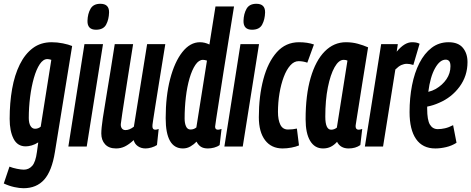

<svg xmlns="http://www.w3.org/2000/svg" viewBox="-41 -774 2489 1014"><path d="M-21 195 9 106Q26 113 48.5 117.5Q71 122 85 122Q111 122 129 102Q147 82 154 29L161 -22Q144 -11 126.5 -6Q109 -1 95 -1Q51 -1 30.5 -41.5Q10 -82 10 -146Q10 -231 23 -304.5Q36 -378 63.5 -433.5Q91 -489 132.5 -520Q174 -551 232 -551Q261 -551 291 -545Q321 -539 340 -531L249 29Q233 129 192.5 174.5Q152 220 83 220Q62 220 34.5 214Q7 208 -21 195ZM230 -458Q218 -462 209 -462Q187 -462 169 -435Q151 -408 138 -362.5Q125 -317 118 -261.5Q111 -206 111 -151Q111 -124 120 -109Q129 -94 144 -94Q161 -94 174 -105Z M489 -754Q536 -754 535 -708Q534 -671 519.5 -644Q505 -617 466 -617Q420 -617 421 -664Q422 -701 437 -727.5Q452 -754 489 -754ZM320 0 405 -541H503L417 0Z M572 10Q534 10 514 -12Q494 -34 494 -69Q494 -96 502 -150Q510 -204 526 -298.5Q542 -393 565 -541H662Q646 -440 635 -370.5Q624 -301 617 -254.5Q610 -208 605 -176.5Q600 -145 597 -119Q596 -105 602.5 -96Q609 -87 622 -87Q643 -87 666 -105L736 -541H832Q812 -417 799 -337.5Q786 -258 779 -212Q772 -166 768.5 -144.5Q765 -123 764.5 -116.5Q764 -110 764 -107Q764 -89 779 -89Q787 -89 797 -93L788 -8Q776 0 759 5Q742 10 728 10Q704 10 687 -2Q670 -14 665 -34Q640 -11 618.5 -0.5Q597 10 572 10Z M1057 10Q1034 10 1020 1Q1006 -8 997 -26Q984 -12 965.5 -1Q947 10 925 10Q834 10 834 -150Q834 -266 857.5 -356.5Q881 -447 922 -499Q963 -551 1015 -551Q1040 -551 1065 -539L1097 -740H1195Q1181 -652 1166.5 -563.5Q1152 -475 1139.5 -394.5Q1127 -314 1117 -250Q1107 -186 1101 -147.5Q1095 -109 1095 -105Q1095 -89 1110 -89Q1117 -89 1129 -93L1119 -8Q1107 1 1090 5.5Q1073 10 1057 10ZM965 -90Q983 -90 996 -101L1052 -454Q1039 -458 1031 -458Q1009 -458 991 -431.5Q973 -405 960 -360.5Q947 -316 940.5 -260.5Q934 -205 934 -148Q934 -123 941.5 -106.5Q949 -90 965 -90Z M1313 -754Q1360 -754 1359 -708Q1358 -671 1343.5 -644Q1329 -617 1290 -617Q1244 -617 1245 -664Q1246 -701 1261 -727.5Q1276 -754 1313 -754ZM1144 0 1229 -541H1327L1241 0Z M1452 10Q1392 10 1359 -33.5Q1326 -77 1326 -155Q1326 -266 1350 -356Q1374 -446 1421 -498.5Q1468 -551 1538 -551Q1583 -551 1617 -539L1582 -443Q1559 -451 1536 -451Q1512 -451 1492 -428.5Q1472 -406 1457.5 -367.5Q1443 -329 1435 -281Q1427 -233 1427 -183Q1427 -141 1439.5 -115.5Q1452 -90 1480 -90Q1505 -90 1527 -95L1538 -6Q1522 1 1498 5.5Q1474 10 1452 10Z M1800 10Q1757 10 1739 -25Q1724 -8 1706 1Q1688 10 1665 10Q1621 10 1597 -30Q1573 -70 1573 -144Q1573 -272 1599.5 -363Q1626 -454 1674 -502.5Q1722 -551 1786 -551Q1819 -551 1848.5 -543Q1878 -535 1903 -524Q1884 -408 1872 -332Q1860 -256 1853 -211.5Q1846 -167 1842.5 -145.5Q1839 -124 1838 -116.5Q1837 -109 1837 -108Q1837 -89 1853 -89Q1861 -89 1872 -93L1862 -8Q1837 10 1800 10ZM1738 -100 1794 -454Q1786 -458 1774 -458Q1748 -458 1726 -419Q1704 -380 1690.5 -312.5Q1677 -245 1677 -158Q1677 -89 1708 -89Q1724 -89 1738 -100Z M2060 -541 2054 -501Q2095 -551 2135 -551Q2146 -551 2155.5 -549.5Q2165 -548 2175 -543L2142 -431Q2133 -434 2124 -435.5Q2115 -437 2108 -437Q2093 -437 2078.5 -430.5Q2064 -424 2047 -407L1982 0H1886L1972 -541Z M2370 -20Q2345 -4 2315 3Q2285 10 2258 10Q2191 10 2156.5 -39.5Q2122 -89 2122 -182Q2122 -257 2135 -323.5Q2148 -390 2174 -441Q2200 -492 2238.5 -521.5Q2277 -551 2328 -551Q2379 -551 2403.5 -521.5Q2428 -492 2428 -446Q2428 -373 2386 -316Q2344 -259 2278 -231Q2247 -217 2215 -211Q2215 -206 2215 -200Q2215 -140 2229.5 -116Q2244 -92 2271 -92Q2289 -92 2309 -96.5Q2329 -101 2352 -113ZM2313 -459Q2282 -459 2256.5 -413.5Q2231 -368 2221 -289Q2242 -294 2260 -304Q2296 -325 2317 -356Q2338 -387 2338 -424Q2338 -444 2331 -451.5Q2324 -459 2313 -459Z"/></svg>

Font: Georama ExtraCondensed SemiBold
Style: Italic
Weight: 600
Width: 2
Italic angle: -9°
Designer: Jean-Baptiste Levee
Foundry: Production Type
Version: Version 1.000